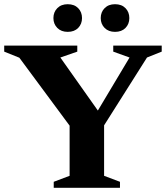

<svg xmlns="http://www.w3.org/2000/svg" viewBox="-29 -893 792 913"><path d="M63 -618.5 -9 -647.5V-676H338.5V-647.5L258 -619.5L459.5 -334.5L417 -335L587 -619.5L509.5 -647.5V-676H740V-647.5L670 -619.5L466 -297V-57L541.5 -28.5V0H226.5V-28.5L302 -57V-295.5ZM293 -741.5Q262 -741.5 243.5 -760.2Q225 -779 225 -807Q225 -835.5 243.5 -854.2Q262 -873 293 -873Q324.5 -873 342.8 -854.2Q361 -835.5 361 -807Q361 -779 342.8 -760.2Q324.5 -741.5 293 -741.5ZM518 -741.5Q487 -741.5 468.5 -760.2Q450 -779 450 -807Q450 -835.5 468.5 -854.2Q487 -873 518 -873Q549.5 -873 567.8 -854.2Q586 -835.5 586 -807Q586 -779 567.8 -760.2Q549.5 -741.5 518 -741.5Z"/></svg>

Font: Newsreader 16pt 16pt
Style: Bold
Weight: 700
Version: Version 1.003